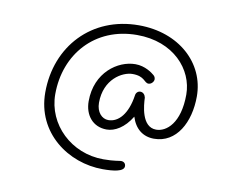

<svg xmlns="http://www.w3.org/2000/svg" viewBox="-64 -537 806 681"><g transform="rotate(10 339.5 -196.5)"><path d="M630 -246C630 -366 529 -459 384 -459C215 -459 98 -334 98 -167C98 -21 222 66 346 66C383 66 422 62 422 42C422 33 416 26 405 26C399 26 381 31 342 31C226 31 134 -58 134 -167C134 -311 232 -424 384 -424C516 -424 592 -336 592 -246C592 -143 545 -105 508 -105C455 -105 450 -184 449 -210C447 -220 440 -228 430 -228C421 -228 414 -221 413 -211C403 -144 372 -109 335 -109C312 -109 292 -130 292 -164C292 -249 355 -285 392 -285C436 -285 437 -261 453 -261C463 -261 472 -271 472 -280C472 -287 468 -292 464 -295C457 -301 431 -321 396 -321C333 -321 255 -267 255 -163C255 -113 285 -75 335 -75C364 -75 398 -94 424 -137C437 -95 466 -72 506 -72C587 -72 630 -153 630 -246Z"/></g></svg>

Font: Sacramento
Style: Regular
Weight: 400
Designer: Astigmatic (AOETI)
Foundry: Astigmatic (AOETI)
Version: Version 1.000